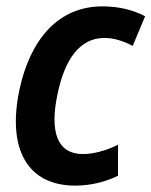

<svg xmlns="http://www.w3.org/2000/svg" viewBox="-20 -572 475 602"><path d="M216 10C264 10 312 -2 350 -21V-118C311 -99 272 -89 240 -89C161 -89 134 -156 161 -280C183 -384 229 -453 307 -453C339 -453 370 -442 396 -428L435 -521C397 -541 352 -552 301 -552C163 -552 75 -449 41 -291C2 -106 65 10 216 10Z"/></svg>

Font: Noto Sans SemiCondensed SemiBold
Style: Italic
Weight: 600
Width: 4
Italic angle: -12°
Designer: Monotype Design Team
Foundry: Monotype Imaging Inc.
Version: Version 2.013